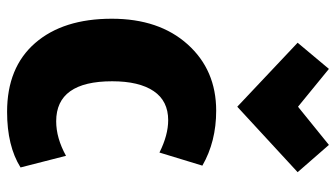

<svg xmlns="http://www.w3.org/2000/svg" viewBox="-218 -684 925 528"><g transform="rotate(90 244.0 -420.5)"><path d="M441 -15Q382 22 288 22Q166 22 99 -55Q32 -132 32 -266Q32 -396 102.5 -474.5Q173 -553 285 -553Q370 -553 436 -515L400 -397Q352 -421 311 -421Q258 -421 231 -381Q204 -341 204 -267Q204 -113 314 -113Q360 -113 409 -140ZM170 -863 274 -778 379 -863 454 -777 274 -611 98 -777Z"/></g></svg>

Font: Repo
Style: ExtraBold
Weight: 800
Designer: Stefan Peev
Foundry: Context Ltd
Version: Version 001.000